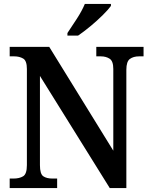

<svg xmlns="http://www.w3.org/2000/svg" viewBox="-20 -951 764 971"><path d="M29 0V-48H48Q78 -48 97 -59.5Q116 -71 116 -116V-602Q116 -644 97 -655Q78 -666 52 -666H29V-714H229L553 -189V-602Q553 -642 534.5 -654Q516 -666 490 -666H467V-714H706V-666H683Q655 -666 637 -653Q619 -640 619 -598V0H535L182 -567V-116Q182 -71 199 -59.5Q216 -48 245 -48H269V0ZM321 -784Q342 -815 368.5 -856Q395 -897 409 -931H541V-921Q529 -904 500.5 -875.5Q472 -847 437.5 -818.5Q403 -790 375 -771H321Z"/></svg>

Font: Noto Serif Myanmar SemiCondensed SemiBold
Style: Regular
Weight: 600
Width: 4
Designer: Ben Mitchell and the Monotype Design Team
Foundry: Monotype Imaging Inc.
Version: Version 2.106; ttfautohint (v1.8.4.7-5d5b)